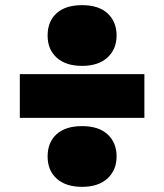

<svg xmlns="http://www.w3.org/2000/svg" viewBox="-20 -753 638 746"><path d="M57 -295V-465H541V-295ZM299 -27Q236 -27 200.5 -58.8Q165 -90.5 165 -145Q165 -200 199.8 -231.5Q234.5 -263 299 -263Q363.5 -263 398.2 -230.8Q433 -198.5 433 -145Q433 -92 397.5 -59.5Q362 -27 299 -27ZM299 -497Q236 -497 200.5 -528.8Q165 -560.5 165 -615Q165 -670 199.8 -701.5Q234.5 -733 299 -733Q363.5 -733 398.2 -700.8Q433 -668.5 433 -615Q433 -562 397.5 -529.5Q362 -497 299 -497Z"/></svg>

Font: Encode Sans SC Expanded Black
Style: Regular
Weight: 900
Width: 7
Designer: Multiple Designers
Foundry: Impallari Type
Version: Version 3.002